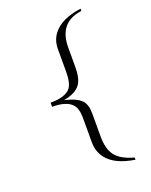

<svg xmlns="http://www.w3.org/2000/svg" viewBox="-160 -881 819 1042"><g transform="rotate(-20 250.0 -360.0)"><path d="M437.5 -783.2V-795.9Q321.3 -780.3 274.4 -717.8Q246.1 -680.7 247.1 -627.9V-501Q247.1 -434.6 225.6 -408.2Q195.3 -372.1 110.4 -372.1V-348.6Q193.4 -348.6 225.6 -312.5Q247.1 -288.1 247.1 -235.4V-93.8Q247.1 -40 277.3 -1Q323.2 58.6 437.5 76.2V63.5Q360.4 43 330.1 1Q302.7 -37.1 302.7 -106.4V-241.2Q302.7 -292 279.3 -316.4Q253.9 -343.8 183.6 -360.4Q252.9 -372.1 280.3 -410.2Q302.7 -442.4 302.7 -507.8V-621.1Q302.7 -683.6 328.1 -722.7Q361.3 -773.4 437.5 -783.2Z"/></g></svg>

Font: Batang
Style: Regular
Weight: 400
Version: Version 2.21